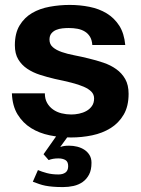

<svg xmlns="http://www.w3.org/2000/svg" viewBox="-20 -551 577 788"><path d="M164.1 -168Q164.1 -145 173.3 -128.7Q182.6 -112.3 197.8 -101.6Q212.9 -90.8 232.7 -85.9Q252.4 -81.1 272.9 -81.1Q288.1 -81.1 304.4 -84.5Q320.8 -87.9 334.5 -95.5Q348.1 -103 357.2 -115.7Q366.2 -128.4 366.2 -147Q366.2 -163.1 355.2 -174.6Q344.2 -186 323.5 -195.1Q302.7 -204.1 272.9 -211.7Q243.2 -219.2 205.1 -227.1Q173.8 -234.4 144.3 -243.9Q114.7 -253.4 91.8 -268.8Q68.8 -284.2 54.9 -307.4Q41 -330.6 41 -365.2Q41 -414.6 60.5 -446.8Q80.1 -479 111.8 -497.6Q143.6 -516.1 184.1 -523.4Q224.6 -530.8 266.1 -530.8Q308.1 -530.8 347.4 -522.9Q386.7 -515.1 418 -496.1Q449.2 -477.1 469.5 -445.6Q489.7 -414.1 494.1 -366.2H358.9Q357.4 -386.7 349.4 -400.1Q341.3 -413.6 328.1 -421.6Q314.9 -429.7 298.1 -432.9Q281.2 -436 262.2 -436Q250 -436 236.1 -434.6Q222.2 -433.1 210.4 -428.2Q198.7 -423.3 190.9 -413.8Q183.1 -404.3 183.1 -388.2Q183.1 -369.1 197 -357.2Q210.9 -345.2 233.6 -337.4Q256.3 -329.6 285.4 -324Q314.5 -318.4 344.2 -311Q375 -303.7 404.5 -293.7Q434.1 -283.7 457 -267.3Q480 -251 493.9 -226.6Q507.8 -202.1 507.8 -166Q507.8 -114.7 487.5 -80.3Q467.3 -45.9 433.8 -25.1Q400.4 -4.4 358.2 4.4Q315.9 13.2 272 13.2Q227.1 13.2 184.1 4.4Q141.1 -4.4 107.4 -25.4Q73.7 -46.4 52.2 -81.3Q30.8 -116.2 28.8 -168ZM135.7 147Q151.4 153.8 172.4 159.4Q193.4 165 219.7 165Q237.8 165 248.8 157Q259.8 148.9 259.8 130.9Q259.8 112.3 248.3 105.7Q236.8 99.1 219.7 99.1Q196.3 99.1 179.7 106L158.7 82L217.8 -2H266.6L227.5 51.8H229.5Q235.4 49.3 243.9 48.1Q252.4 46.9 263.7 46.9Q280.8 46.9 297.1 51Q313.5 55.2 326.4 63.7Q339.4 72.3 347.4 85.4Q355.5 98.6 355.5 117.2Q355.5 146.5 345.5 165.5Q335.4 184.6 319.1 196Q302.7 207.5 281.7 212.2Q260.7 216.8 238.8 216.8Q214.8 216.8 197.5 215.3Q180.2 213.9 166.5 211.2Q152.8 208.5 140.9 204.3Q128.9 200.2 114.7 194.8Z"/></svg>

Font: XB Khoramshahr
Style: Bold
Weight: 700
Designer: Behnam
Foundry: Irmug
Version: Version 8.005 2009